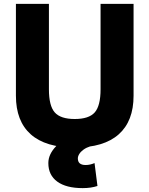

<svg xmlns="http://www.w3.org/2000/svg" viewBox="-20 -750 770 989"><path d="M406 219Q321 219 275 185.5Q229 152 229 90Q229 67 239 45.5Q249 24 269 3Q289 -18 320 -39L447 3Q425 10 410.5 20.5Q396 31 388.5 43Q381 55 381 66Q381 100 421 100Q444 100 467 90L482 208Q449 219 406 219ZM365 10Q215 10 138.5 -58Q62 -126 62 -257V-730H232V-290Q232 -205 262 -171Q292 -137 365 -137Q438 -137 468 -171Q498 -205 498 -290V-730H668V-257Q668 -126 591.5 -58Q515 10 365 10Z"/></svg>

Font: M PLUS 1 ExtraBold
Style: Regular
Weight: 800
Designer: Coji Morishita
Foundry: UNDERFOREST DESIGN
Version: Version 1.001